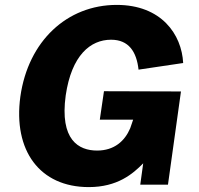

<svg xmlns="http://www.w3.org/2000/svg" viewBox="-20 -753 810 783"><path d="M342 10C459 10 522 -44 564 -87L552 0H665L718 -380L404 -381L387 -265H523L511 -230C489 -178 446 -139 376 -139C301 -139 223 -182 248 -364C272 -528 349 -591 433 -591C505 -591 537 -542 545 -469L727 -496C721 -613 638 -733 456 -733C254 -733 95 -586 63 -359C33 -139 142 10 342 10Z"/></svg>

Font: United Sans ExtraBold
Style: Italic
Weight: 800
Italic angle: -8°
Designer: Pablo Impallari, Rodrigo Fuenzalida (Modified by Dan O. Williams)
Version: Version 1.000;PS 001.000;hotconv 1.0.88;makeotf.lib2.5.64775